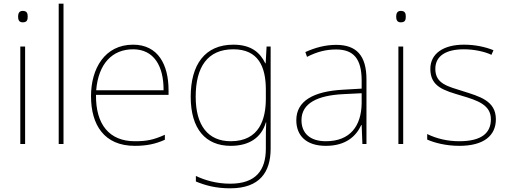

<svg xmlns="http://www.w3.org/2000/svg" viewBox="-20 -780 2753 1040"><path d="M103 -721C83 -721 78 -706 78 -690C78 -673 83 -659 103 -659C127 -659 130 -673 130 -690C130 -706 127 -721 103 -721ZM116 -528H90V0H116Z M324 0V-760H298V0Z M701 -538C547 -538 473 -408 473 -259C473 -104 544 10 710 10C774 10 822 0 873 -23V-50C811 -22 774 -15 710 -15C573 -15 498 -105 500 -266H893V-291C893 -430 836 -538 701 -538ZM701 -513C813 -513 867 -423 866 -291H501C513 -436 589 -513 701 -513Z M1244 -538C1090 -538 1013 -430 1013 -256C1013 -81 1094 10 1230 10C1329 10 1396 -34 1420 -117H1422C1420 -78 1420 -56 1420 -17V25C1420 140 1368 215 1227 215C1152 215 1089 196 1041 173V203C1089 223 1146 240 1227 240C1387 240 1446 152 1446 25V-528H1424L1419 -437H1417C1389 -495 1341 -538 1244 -538ZM1244 -513C1379 -513 1420 -419 1420 -294V-246C1420 -136 1386 -15 1230 -15C1108 -15 1040 -99 1040 -256C1040 -417 1104 -513 1244 -513Z M1801 -537C1742 -537 1687 -522 1634 -498L1643 -472C1700 -501 1748 -512 1801 -512C1894 -512 1939 -463 1939 -343V-300L1836 -294C1679 -285 1585 -234 1585 -129C1585 -45 1639 10 1745 10C1853 10 1909 -42 1937 -103H1939L1943 0H1965V-350C1965 -480 1910 -537 1801 -537ZM1838 -270 1939 -275V-220C1937 -99 1878 -15 1745 -15C1660 -15 1613 -58 1613 -129C1613 -222 1702 -263 1838 -270Z M2151 -721C2131 -721 2126 -706 2126 -690C2126 -673 2131 -659 2151 -659C2175 -659 2178 -673 2178 -690C2178 -706 2175 -721 2151 -721ZM2164 -528H2138V0H2164Z M2666 -134C2666 -235 2576 -258 2488 -286C2407 -312 2338 -325 2338 -407C2338 -478 2397 -513 2493 -513C2546 -513 2605 -501 2642 -483L2653 -508C2611 -525 2556 -538 2493 -538C2381 -538 2311 -489 2311 -407C2311 -309 2386 -290 2479 -262C2567 -236 2639 -212 2639 -134C2639 -60 2589 -15 2468 -15C2406 -15 2347 -28 2294 -54V-24C2332 -7 2395 10 2468 10C2600 10 2666 -45 2666 -134Z"/></svg>

Font: Noto Sans Canadian Aboriginal Thin
Style: Regular
Weight: 100
Designer: Monotype Design Team, Typotheque's Kevin King
Foundry: Monotype Imaging Inc.
Version: Version 2.004